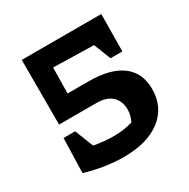

<svg xmlns="http://www.w3.org/2000/svg" viewBox="-143 -732 857 872"><g transform="rotate(-30 286.0 -296.0)"><path d="M264 11Q219 11 168 3.5Q117 -4 64 -20L69 -201H130L168 -104Q225 -94 271 -94Q324 -94 371 -108Q386 -138 386 -167Q386 -212 358.5 -238Q331 -264 278 -264H82V-603H499L497 -408H435L400 -497L188 -502L186 -367H296Q410 -367 469.5 -322.5Q529 -278 529 -193Q529 -98 458.5 -43.5Q388 11 264 11Z"/></g></svg>

Font: Piazzolla
Style: Bold
Weight: 700
Designer: Juan Pablo del Peral
Foundry: Huerta Tipografica
Version: Version 1.330